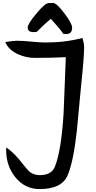

<svg xmlns="http://www.w3.org/2000/svg" viewBox="-20 -1081 658 1310"><path d="M250 209Q148 209 82 125Q22 48 22 -57Q22 -66 23 -75Q78 -38 139 42Q169 81 186 94Q214 114 252 114Q332 114 355 55Q398 -52 414 -309Q422 -500 429 -691Q329 -686 219 -686Q157 -686 101 -712Q37 -742 16 -794Q69 -803 97 -803Q130 -803 194 -797Q258 -791 290 -791Q426 -791 543 -822Q554 -784 554 -759Q554 -691 534 -503Q519 -345 504 -186Q481 23 441 116Q401 209 250 209ZM433 -849Q430 -849 412 -850Q392 -881 327 -953Q292 -925 230 -863L211 -862Q169 -861 169 -893Q169 -918 228.5 -989Q288 -1060 312 -1060Q316 -1060 326 -1060Q336 -1061 341 -1061Q366 -1061 419 -990.5Q472 -920 472 -893Q472 -849 433 -849Z"/></svg>

Font: Wortlaut AH
Style: SemiBold
Weight: 600
Designer: Andreas Höfeld
Foundry: Fontgrube AH
Version: Version 2.59